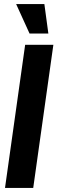

<svg xmlns="http://www.w3.org/2000/svg" viewBox="-20 -919 328 939"><path d="M4.5 0 103 -700H241L142.5 0ZM59 -899H197L216.5 -755H124.5Z"/></svg>

Font: Urbanist ExtraBold
Style: Italic
Weight: 800
Italic angle: -8°
Designer: Corey Hu
Foundry: Corey Hu
Version: Version 1.321; ttfautohint (v1.8.4.7-5d5b)